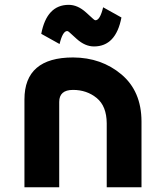

<svg xmlns="http://www.w3.org/2000/svg" viewBox="-20 -789 675 809"><path d="M414.6 -758.3 491.7 -715.3Q468.3 -593.3 376 -593.3Q338.4 -593.3 303.2 -625L272 -653.3Q266.6 -658.2 263.2 -658.2Q244.1 -658.2 231 -603.5L153.8 -646.5Q177.2 -768.6 269.5 -768.6Q307.1 -768.6 342.3 -736.8L373.5 -708.5Q378.9 -703.6 382.3 -703.6Q401.4 -703.6 414.6 -758.3ZM83 0V-370.1Q83 -546.9 288.1 -546.9Q407.2 -546.4 491.5 -475.6Q575.7 -404.8 576.2 -277.8V0H429.7V-269.5Q429.2 -341.8 387.5 -376Q345.7 -410.2 287.6 -410.2Q229.5 -410.2 229.5 -359.4V0Z"/></svg>

Font: New Shape
Style: Bold
Weight: 700
Designer: Wojciech Kalinowski "wmk69" (wmk69@o2.pl)
Foundry: Wojciech Kalinowski "wmk69" (wmk69@o2.pl)
Version: Version 2.1.1; 2021-05-14